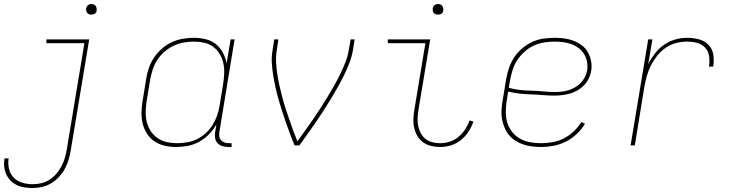

<svg xmlns="http://www.w3.org/2000/svg" viewBox="-41 -727 3661 960"><path d="M122 213Q102 213 81.5 210Q61 207 43.5 198.5Q26 190 12 176Q-2 162 -10 144Q-18 126 -20 105.5Q-22 85 -18 65H2Q-2 91 4 117Q10 143 27.5 161Q45 179 70 186.5Q95 194 122 194Q144 194 165.5 189Q187 184 206.5 171.5Q226 159 241 141.5Q256 124 266.5 104Q277 84 283 63Q289 42 293 20L381 -511H191V-530H405L313 23Q309 47 302.5 70Q296 93 284 115.5Q272 138 254.5 157Q237 176 215.5 189Q194 202 170 207.5Q146 213 122 213ZM416 -654Q410 -654 404 -656Q398 -658 394.5 -663Q391 -668 390 -674Q389 -680 390 -686Q391 -691 393.5 -695Q396 -699 399.5 -701.5Q403 -704 407.5 -705.5Q412 -707 416 -707Q423 -707 428.5 -704.5Q434 -702 437.5 -697Q441 -692 442 -686Q443 -680 442 -674Q442 -669 439.5 -665Q437 -661 433 -658.5Q429 -656 425 -655Q421 -654 416 -654Z M839 8Q810 8 782 1.5Q754 -5 731.5 -20Q709 -35 694 -58.5Q679 -82 672.5 -109Q666 -136 666.5 -165Q667 -194 672 -223L690 -333Q694 -361 703.5 -388Q713 -415 729.5 -439.5Q746 -464 769 -484Q792 -504 818 -516Q844 -528 872 -533Q900 -538 928 -538Q958 -538 987 -531Q1016 -524 1038 -506.5Q1060 -489 1073.5 -463.5Q1087 -438 1092 -410L1112 -530H1132L1056 -68Q1054 -56 1055.5 -45Q1057 -34 1064 -26Q1071 -18 1081.5 -14.5Q1092 -11 1103 -11H1117V8H1100Q1085 8 1070.5 3.5Q1056 -1 1046.5 -11.5Q1037 -22 1034.5 -37Q1032 -52 1035 -68L1041 -105Q1026 -78 1004 -55.5Q982 -33 954.5 -18Q927 -3 897.5 2.5Q868 8 839 8ZM845 -11Q870 -11 895.5 -15.5Q921 -20 944.5 -31.5Q968 -43 988 -61.5Q1008 -80 1022 -102.5Q1036 -125 1044.5 -149.5Q1053 -174 1057 -199L1075 -309Q1079 -335 1080 -361Q1081 -387 1075.5 -411.5Q1070 -436 1057 -457.5Q1044 -479 1024.5 -493.5Q1005 -508 980 -513.5Q955 -519 928 -519Q903 -519 877.5 -514.5Q852 -510 827.5 -498.5Q803 -487 782 -469Q761 -451 746 -428Q731 -405 723 -380.5Q715 -356 710 -330L692 -220Q688 -194 687.5 -167.5Q687 -141 693 -116.5Q699 -92 713 -71Q727 -50 747.5 -36Q768 -22 793.5 -16.5Q819 -11 845 -11Z M1432 0Q1420 -28 1409.5 -56.5Q1399 -85 1389 -113.5Q1379 -142 1369.5 -171.5Q1360 -201 1351.5 -230.5Q1343 -260 1336.5 -290Q1330 -320 1325 -350.5Q1320 -381 1318 -413Q1316 -445 1322 -477L1330 -530H1351L1343 -477Q1338 -446 1339.5 -415.5Q1341 -385 1345.5 -356Q1350 -327 1356.5 -298Q1363 -269 1370.5 -240.5Q1378 -212 1387 -184.5Q1396 -157 1405.5 -129.5Q1415 -102 1425 -74.5Q1435 -47 1446 -20Q1465 -47 1484.5 -74Q1504 -101 1523 -128.5Q1542 -156 1560 -184Q1578 -212 1595.5 -240.5Q1613 -269 1629 -297.5Q1645 -326 1659.5 -355.5Q1674 -385 1686 -415.5Q1698 -446 1703 -477L1712 -530H1732L1724 -477Q1718 -444 1706 -412.5Q1694 -381 1679 -350.5Q1664 -320 1647 -290Q1630 -260 1612 -230Q1594 -200 1575 -171Q1556 -142 1536.5 -113.5Q1517 -85 1496.5 -56.5Q1476 -28 1456 0Z M2159 8Q2136 8 2114 2.5Q2092 -3 2074.5 -15.5Q2057 -28 2046 -47Q2035 -66 2030 -87.5Q2025 -109 2026 -132.5Q2027 -156 2031 -179L2086 -511H1898V-530H2110L2051 -176Q2048 -156 2047 -135.5Q2046 -115 2050 -96.5Q2054 -78 2063 -61Q2072 -44 2086.5 -32.5Q2101 -21 2120 -16Q2139 -11 2159 -11Q2183 -11 2207 -18.5Q2231 -26 2251 -42.5Q2271 -59 2285 -80.5Q2299 -102 2307 -125L2326 -119Q2317 -92 2301 -68Q2285 -44 2262.5 -26Q2240 -8 2213 0Q2186 8 2159 8ZM2149 -654Q2143 -654 2137 -656Q2131 -658 2127.5 -663Q2124 -668 2123 -674Q2122 -680 2123 -686Q2124 -691 2126.5 -695Q2129 -699 2132.5 -701.5Q2136 -704 2140.5 -705.5Q2145 -707 2149 -707Q2156 -707 2161.5 -704.5Q2167 -702 2170.5 -697Q2174 -692 2175 -686Q2176 -680 2175 -674Q2175 -669 2172.5 -665Q2170 -661 2166 -658.5Q2162 -656 2158 -655Q2154 -654 2149 -654Z M2664 8Q2641 8 2618 5Q2595 2 2574.5 -5Q2554 -12 2535.5 -24Q2517 -36 2503.5 -52.5Q2490 -69 2481.5 -89.5Q2473 -110 2469 -132Q2465 -154 2466.5 -177Q2468 -200 2472 -223L2490 -333Q2495 -361 2504.5 -388.5Q2514 -416 2530.5 -441Q2547 -466 2570.5 -485.5Q2594 -505 2621 -517.5Q2648 -530 2676.5 -534Q2705 -538 2733 -538Q2758 -538 2782.5 -534.5Q2807 -531 2828.5 -522.5Q2850 -514 2868.5 -500Q2887 -486 2898.5 -465.5Q2910 -445 2914.5 -421Q2919 -397 2915 -373Q2912 -354 2903 -335Q2894 -316 2879.5 -301Q2865 -286 2847 -275.5Q2829 -265 2810 -259.5Q2791 -254 2771 -251.5Q2751 -249 2732 -249Q2702 -249 2673 -251.5Q2644 -254 2615 -255Q2586 -256 2557 -259Q2528 -262 2500 -269L2492 -220Q2488 -193 2488 -165Q2488 -137 2496 -112Q2504 -87 2520.5 -66.5Q2537 -46 2559.5 -33.5Q2582 -21 2609 -16Q2636 -11 2664 -11Q2692 -11 2721 -16Q2750 -21 2777 -34.5Q2804 -48 2827 -69.5Q2850 -91 2866 -117L2884 -108Q2867 -80 2842 -56.5Q2817 -33 2787.5 -18.5Q2758 -4 2726.5 2Q2695 8 2664 8ZM2735 -267Q2752 -267 2769 -269Q2786 -271 2803 -276.5Q2820 -282 2835.5 -291Q2851 -300 2863.5 -313.5Q2876 -327 2884 -343Q2892 -359 2895 -376Q2898 -397 2894 -418Q2890 -439 2879.5 -456.5Q2869 -474 2852.5 -486.5Q2836 -499 2817 -506Q2798 -513 2776.5 -516Q2755 -519 2733 -519Q2708 -519 2681.5 -515Q2655 -511 2630 -500Q2605 -489 2584 -470.5Q2563 -452 2547.5 -429.5Q2532 -407 2523.5 -381.5Q2515 -356 2510 -330L2503 -288Q2531 -280 2560 -277Q2589 -274 2618 -273.5Q2647 -273 2676 -270Q2705 -267 2735 -267Z M3112 0 3200 -530H3221L3200 -406Q3214 -434 3233.5 -459.5Q3253 -485 3279 -503Q3305 -521 3335 -529.5Q3365 -538 3394 -538Q3424 -538 3453 -530.5Q3482 -523 3501.5 -503Q3521 -483 3525.5 -453.5Q3530 -424 3525 -394H3504Q3508 -420 3504.5 -445.5Q3501 -471 3485 -488.5Q3469 -506 3444.5 -512.5Q3420 -519 3394 -519Q3367 -519 3339.5 -512Q3312 -505 3288 -488.5Q3264 -472 3245.5 -449Q3227 -426 3214 -400.5Q3201 -375 3193.5 -348Q3186 -321 3181 -294L3133 0Z"/></svg>

Font: Iosevka Curly Thin Extended
Style: Italic
Weight: 100
Width: 7
Italic angle: -9°
Monospace: yes
Designer: Belleve Invis
Foundry: Belleve Invis
Version: Version 11.1.0; ttfautohint (v1.8.3)